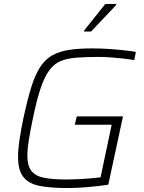

<svg xmlns="http://www.w3.org/2000/svg" viewBox="-20 -940 724 968"><path d="M318 8Q234 8 179 -3Q124 -14 97.5 -48Q71 -82 71 -149Q71 -186 78 -234Q85 -282 98 -344Q118 -437 137.5 -500Q157 -563 182.5 -602Q208 -641 243.5 -661Q279 -681 328.5 -688.5Q378 -696 447 -696Q483 -696 523 -693.5Q563 -691 601 -687Q639 -683 665 -678L657 -637Q629 -642 596 -645.5Q563 -649 533 -651Q503 -653 482 -653Q415 -653 367 -649.5Q319 -646 285.5 -632Q252 -618 228 -585Q204 -552 184.5 -494Q165 -436 146 -344Q133 -282 125.5 -235.5Q118 -189 118 -155Q118 -106 137.5 -79.5Q157 -53 201 -44Q245 -35 317 -35Q340 -35 371.5 -36.5Q403 -38 434 -40.5Q465 -43 487 -46L543 -311H357L367 -353H600L526 -9Q493 -4 456 0Q419 4 383.5 6Q348 8 318 8ZM404 -781V-786L511 -920H566V-915L439 -781Z"/></svg>

Font: Saira Thin ExtraLight
Style: Italic
Weight: 250
Italic angle: -12°
Version: Version 1.101